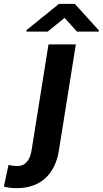

<svg xmlns="http://www.w3.org/2000/svg" viewBox="-24 -757 530 990"><path d="M112 -594H222L309 -665L373 -594H485L486 -600L362 -737H280L113 -602ZM-4 205C19 211 36 213 64 213C186 213 261 140 280 17L367 -528H226L139 17C132 63 110 99 67 99C49 99 33 97 20 93Z"/></svg>

Font: Asimov Pro
Style: BdObl
Weight: 700
Designer: Google
Version: Version 2.000980; 2014